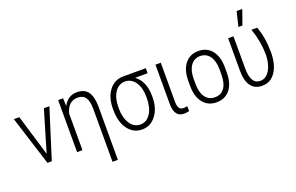

<svg xmlns="http://www.w3.org/2000/svg" viewBox="-109 -1188 2827 1833"><g transform="rotate(-20 1304.5 -271.5)"><path d="M80.6 -501 206.1 -84.5 329.6 -501V-502H331.1H383.8H385.7L385.3 -500L228 -1L227.5 0H226.6H184.6H183.6V-1L25.4 -500L24.4 -502H26.4H79.6H80.6Z M534.7 -528.3 537.6 -448.7Q584.5 -538.1 677.2 -538.1Q752.4 -538.1 788.1 -490Q823.7 -441.9 825.2 -342.8V202.6H771V-338.4Q770.5 -415 745.1 -451.2Q719.7 -487.3 664.1 -487.3Q618.2 -487.3 585.9 -458Q553.7 -428.7 539.1 -370.6V0H484.4V-528.3Z M1001.5 -255.9Q1001.5 -160.6 1040.5 -100.6Q1079.6 -40.5 1144.5 -40.5Q1208.5 -40.5 1247.6 -100.6Q1286.6 -160.6 1286.6 -259.3V-271.5Q1286.6 -362.8 1247.1 -419.9Q1207.5 -477.1 1143.6 -477.1Q1080.1 -477.1 1040.8 -419.7Q1001.5 -362.3 1001.5 -267.1ZM1375 -477.1H1248Q1340.8 -408.7 1340.8 -255.9V-246.6Q1340.8 -135.3 1285.9 -62.7Q1231 9.8 1144.5 9.8Q1055.7 9.8 1001.5 -63.7Q947.3 -137.2 947.3 -259.8V-271.5Q947.3 -385.7 1001.7 -457Q1056.2 -528.3 1145.5 -528.3H1375Z M1527.3 -528.3V-132.8Q1527.3 -89.8 1540.3 -68.6Q1553.2 -47.4 1583.5 -47.4Q1596.7 -47.4 1622.6 -52.2L1624 -2.4Q1602.1 4.9 1570.3 4.9Q1476.1 4.9 1473.1 -123.5V-528.3Z M1769.5 -279.8V-224.6Q1769.5 -138.7 1804.7 -89.8Q1839.8 -41 1901.9 -41.5Q1965.3 -41.5 1998.5 -88.4Q2032.2 -135.3 2032.7 -223.1V-276.4Q2032.7 -362.3 1997.6 -411.1Q1962.4 -460 1900.9 -460Q1841.3 -460 1805.7 -412.1Q1770.5 -364.3 1769.5 -279.8ZM1714.8 -217.3V-276.4Q1714.8 -384.8 1764.2 -447.8Q1814.5 -511.2 1900.9 -511.2Q1987.8 -511.2 2037.6 -448.7Q2086.9 -386.7 2087.4 -277.8V-224.6Q2087.4 -114.3 2037.6 -52.7Q1987.3 9.3 1901.6 9.3Q1815.9 9.3 1766.1 -51.3Q1716.8 -111.8 1714.8 -217.3Z M2265.6 -528.3V-203.6Q2265.6 -40.5 2361.8 -40.5Q2422.4 -40.5 2459.5 -104.2Q2496.6 -168 2496.6 -264.2Q2494.6 -394 2448.2 -528.3H2506.3Q2550.3 -408.7 2550.3 -265.1Q2550.3 -139.6 2500.5 -64.9Q2450.7 9.8 2363.8 9.8Q2288.6 9.8 2250 -43.2Q2211.4 -96.2 2211.4 -199.2V-528.3ZM2376.5 -744.6H2434.1L2380.9 -595.7H2340.3Z"/></g></svg>

Font: MAUL Condensed Light
Style: Light
Weight: 300
Designer: MAUL
Version: Version 2.137; 2017; ttfautohint (v1.8.3)